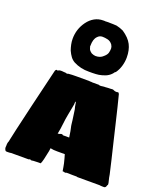

<svg xmlns="http://www.w3.org/2000/svg" viewBox="-191 -1229 1163 1357"><g transform="rotate(20 390.5 -550.5)"><path d="M743 2Q736 2 731 1.5Q726 1 721 0H555Q554 0 552 -0.5Q550 -1 547 -2H517L474 -3Q470 -3 469 -2Q467 0 461 0H458L457 -1Q453 -1 453 -2Q450 -3 447 -3Q444 -3 442 -3Q440 -11 437 -32.5Q434 -54 423 -94L415 -122H359Q343 -122 331 -123Q319 -124 306 -127Q306 -123 305 -118Q304 -113 303 -104Q296 -67 289 -39Q282 -11 277 -3Q269 -3 258 -3Q247 -3 232 -2Q217 -2 213 0H204Q203 0 203 -2Q202 -3 200 -3Q192 -3 189 -2V0H56Q52 1 46.5 1.5Q41 2 33 2H23Q15 2 12 -3Q5 -13 5 -25Q5 -32 6 -35Q6 -40 6 -44.5Q6 -49 7 -55Q9 -66 12 -71Q15 -82 15 -86Q17 -98 33.5 -170.5Q50 -243 79 -366Q108 -489 147 -651Q147 -652 149.5 -656Q152 -660 156 -662H160L162 -660Q167 -660 169.5 -662Q172 -664 175 -665Q183 -667 187 -667Q194 -667 200.5 -666.5Q207 -666 214 -665Q216 -665 219 -665.5Q222 -666 224 -664Q226 -663 230.5 -662.5Q235 -662 239 -662Q239 -664 244 -664.5Q249 -665 251 -665Q260 -666 272 -666.5Q284 -667 304 -667H399Q399 -666 408 -666Q413 -666 416.5 -666Q420 -666 424 -665H474Q476 -664 478.5 -663Q481 -662 483 -662Q488 -662 493.5 -662.5Q499 -663 504 -664Q509 -665 514.5 -665Q520 -665 522 -665Q533 -666 542 -666.5Q551 -667 561 -667Q567 -667 573 -668Q579 -669 586 -665Q594 -661 600.5 -660.5Q607 -660 612 -660Q616 -660 616 -662H620Q623 -661 626 -656.5Q629 -652 629 -651Q639 -613 652 -559.5Q665 -506 679.5 -445Q694 -384 709 -321Q724 -258 738 -200.5Q752 -143 762 -97Q764 -87 764.5 -83Q765 -79 766 -74Q767 -67 771.5 -51Q776 -35 776 -27Q776 -19 772 -18Q768 2 755 2ZM318 -241Q324 -241 324 -243H330Q332 -244 337 -246Q342 -248 349 -248H350L357 -243H404L397 -288L393 -307Q391 -318 389 -325.5Q387 -333 387 -340Q387 -345 384 -366.5Q381 -388 377 -416L373 -444Q370 -453 368.5 -461Q367 -469 366 -476L364 -488V-493Q362 -495 362 -498Q362 -502 361 -502V-498Q361 -494 357 -488V-476Q355 -468 354 -460Q353 -452 351 -444L342 -397Q334 -357 330 -318Q326 -279 318 -241ZM376 -728Q312 -727 259 -755Q240 -766 227.5 -783Q215 -800 204 -824Q197 -844 192.5 -865Q188 -886 188 -908Q188 -981 231 -1040Q253 -1070 282.5 -1086.5Q312 -1103 347 -1103Q355 -1103 360 -1103Q365 -1103 368 -1102Q368 -1103 371 -1103H373Q401 -1103 419.5 -1102.5Q438 -1102 448 -1101Q476 -1095 501 -1083Q552 -1049 572.5 -1009Q593 -969 593 -913Q593 -881 583.5 -848.5Q574 -816 555 -790L550 -788Q525 -749 471 -736Q450 -730 428 -729Q406 -728 401 -728ZM382 -848Q417 -848 438 -869Q458 -886 462.5 -902Q467 -918 467 -933V-937Q467 -948 458 -963Q443 -983 422 -988Q401 -993 382 -993Q360 -993 345 -976Q323 -954 323 -905V-894Q326 -894 326 -888Q329 -871 351 -856Q369 -848 382 -848Z"/></g></svg>

Font: Sigmar
Style: Regular
Weight: 400
Designer: Vernon Adams
Foundry: Vernon Adams
Version: Version 1.000; ttfautohint (v1.8.4.7-5d5b);gftools[0.9.24]